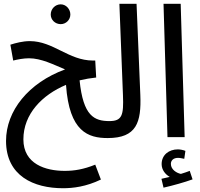

<svg xmlns="http://www.w3.org/2000/svg" viewBox="-20 -727 1062 1018"><path d="M302 -599C330 -599 353 -622 353 -650C353 -679 330 -704 302 -704C272 -704 249 -679 249 -650C249 -622 272 -599 302 -599ZM314 271C367 271 436 263 515 225L485 146C423 171 374 179 323 179C222 179 104 143 104 12C104 -123 204 -224 330 -277C347 -28 448 5 551 5C592 5 607 -15 607 -42C607 -68 593 -85 561 -85C480 -85 421 -111 402 -301C431 -308 461 -313 490 -316L485 -406H473C344 -406 263 -509 138 -509C101 -509 63 -499 35 -490L50 -406C74 -412 105 -418 134 -418C199 -418 265 -384 325 -359C131 -288 12 -139 12 20C12 206 159 271 314 271Z M551 5C704 5 730 -78 724 -224L704 -707H613L632 -221C636 -117 628 -85 560 -85Z M868 0H959L938 -707H847ZM847 268C896 257 960 239 1001 224L986 179C973 184 956 190 939 195C918 191 886 173 886 142C886 124 899 110 924 110C935 110 946 113 957 115L963 73C951 68 934 65 923 65C876 65 837 94 837 143C837 174 857 198 880 211C868 214 855 217 836 221Z"/></svg>

Font: Noto Sans Arabic UI XCn Md
Style: Regular
Weight: 500
Width: 2
Designer: Monotype Design Team, Nadine Chahine and Nizar Qandah
Foundry: Monotype Imaging Inc.
Version: Version 2.010